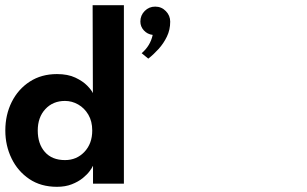

<svg xmlns="http://www.w3.org/2000/svg" viewBox="-518 -708 1182 740"><path d="M-298.5 12Q-360.5 12 -405 -18Q-449.5 -48 -473.5 -97.5Q-497.5 -147 -497.5 -205Q-497.5 -265.5 -472.8 -315Q-448 -364.5 -403.2 -393.5Q-358.5 -422.5 -298.5 -422.5Q-256.5 -422.5 -227.5 -408.8Q-198.5 -395 -181.8 -377.8Q-165 -360.5 -160 -349L-161 -688H-40.5V0H-159.5V-68.5H-160Q-163 -61 -172.8 -48Q-182.5 -35 -199.5 -21.2Q-216.5 -7.5 -241.2 2.2Q-266 12 -298.5 12ZM-267.5 -91Q-222.5 -91 -192.5 -122.8Q-162.5 -154.5 -162.5 -205Q-162.5 -240.5 -177.5 -266Q-192.5 -291.5 -216.5 -305.2Q-240.5 -319 -267.5 -319Q-314 -319 -343.2 -287.5Q-372.5 -256 -372.5 -205Q-372.5 -153.5 -345 -122.2Q-317.5 -91 -267.5 -91ZM53.5 -482 28 -503Q61.5 -531.5 70.5 -573.5Q50 -576 36.5 -590.8Q23 -605.5 23 -625Q23 -649 39.8 -665.8Q56.5 -682.5 80 -682.5Q104.5 -682.5 121.2 -665.2Q138 -648 138 -624.5Q138 -593 125.2 -566.8Q112.5 -540.5 93.2 -519.2Q74 -498 53.5 -482Z"/></svg>

Font: Lucymar Sans SemiBold
Style: Regular
Weight: 600
Foundry: The League of Moveable Type (original font) / Main changes by Cristiano Sobral with portions from Mirco Monsees
Version: Version 2.001;August 30, 2020;FontCreator 13.0.0.2681 64-bit